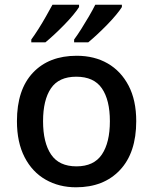

<svg xmlns="http://www.w3.org/2000/svg" viewBox="-20 -786 650 816"><path d="M559 -271Q559 -137 490 -63.5Q421 10 303 10Q231 10 174 -22.5Q117 -55 84.5 -118Q52 -181 52 -271Q52 -405 120 -477Q188 -549 306 -549Q381 -549 437.5 -516.5Q494 -484 526.5 -422Q559 -360 559 -271ZM163 -271Q163 -180 197 -129.5Q231 -79 305 -79Q379 -79 413 -129.5Q447 -180 447 -271Q447 -361 413 -410.5Q379 -460 304 -460Q230 -460 196.5 -410.5Q163 -361 163 -271ZM498 -756Q490 -743 473.5 -723Q457 -703 435.5 -681Q414 -659 393 -639.5Q372 -620 355 -606H295V-618Q309 -637 325.5 -663Q342 -689 358 -716.5Q374 -744 385 -766H498ZM316 -756Q308 -743 291.5 -723Q275 -703 253.5 -681Q232 -659 211 -639.5Q190 -620 173 -606H113V-618Q127 -637 143.5 -663Q160 -689 175.5 -716.5Q191 -744 203 -766H316Z"/></svg>

Font: Noto Sans Adlam Unjoined Medium
Style: Regular
Weight: 500
Version: Version 3.001